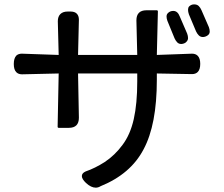

<svg xmlns="http://www.w3.org/2000/svg" viewBox="-20 -783 1040 890"><path d="M847.7 -627Q851.6 -616.2 851.6 -606.4Q851.6 -596.7 843.8 -588.9Q839.8 -584 832.5 -581.5Q825.2 -579.1 820.3 -579.1Q808.6 -579.1 801.3 -586.9Q793.9 -594.7 789.1 -605.5L755.9 -686.5Q752 -697.3 752 -706.5Q752 -715.8 757.8 -721.7Q767.6 -732.4 783.2 -732.4Q803.7 -732.4 813.5 -706.1ZM920.9 -611.3Q909.2 -611.3 901.4 -619.1Q893.6 -627 888.7 -637.7L855.5 -716.8Q851.6 -728.5 851.6 -737.8Q851.6 -747.1 856.4 -752.9Q866.2 -762.7 879.9 -762.7Q893.6 -762.7 901.4 -754.9Q909.2 -747.1 914.1 -735.4L948.2 -657.2Q952.1 -646.5 952.1 -637.2Q952.1 -627.9 946.3 -622.1Q940.4 -616.2 933.1 -613.8Q925.8 -611.3 920.9 -611.3ZM707 -413.1Q707 -205.1 645.5 -90.8Q585.9 23.4 446.3 80.1Q435.5 86.9 423.8 86.9Q402.3 86.9 378.9 65.4Q359.4 46.9 359.4 33.2Q359.4 19.5 377 11.7Q419.9 -2.9 465.8 -32.2Q512.7 -63.5 547.9 -111.3Q584 -159.2 600.1 -231Q616.2 -302.7 616.2 -405.3V-442.4H341.8L345.7 -237.3Q345.7 -213.9 334 -202.1Q322.3 -190.4 298.8 -190.4H252Q250 -190.4 248.5 -191.9Q247.1 -193.4 247.1 -195.3L252 -442.4L82 -438.5Q65.4 -438.5 55.7 -448.2Q43.9 -460 43.9 -486.3Q43.9 -512.7 55.7 -525.4Q65.4 -534.2 81.1 -534.2Q81.1 -534.2 252 -528.3Q248 -683.6 248 -684.6Q248 -706.1 259.8 -717.8Q271.5 -729.5 293.9 -729.5H307.6Q326.2 -729.5 335.9 -719.7Q345.7 -710 345.7 -691.4L341.8 -528.3H616.2L612.3 -688.5Q612.3 -711.9 624 -723.6Q635.7 -735.4 659.2 -735.4H707Q709 -735.4 710.4 -733.9Q711.9 -732.4 711.9 -730.5L707 -528.3L870.1 -534.2Q886.7 -534.2 896.5 -524.4Q908.2 -512.7 908.2 -486.8Q908.2 -460.9 896.5 -449.2Q886.7 -439.5 870.1 -439.5L707 -442.4Z"/></svg>

Font: TaiwanPearl
Style: Regular
Weight: 400
Version: Version 2.102